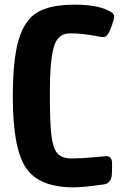

<svg xmlns="http://www.w3.org/2000/svg" viewBox="-20 -788 538 824"><path d="M436 -118Q461 -118 461 -86Q461 -54 460 -38Q456 -2 428 3Q339 16 296 16Q147 16 91 -68Q35 -152 35 -371Q35 -531 59.5 -615.5Q84 -700 138.5 -734Q193 -768 301.5 -768Q410 -768 460 -734Q470 -727 470 -717Q470 -707 460.5 -679.5Q451 -652 442.5 -640.5Q434 -629 425 -629Q416 -629 411 -630Q336 -645 281.5 -645Q227 -645 210.5 -585Q194 -525 194 -390.5Q194 -256 201 -203Q208 -150 227 -129Q246 -108 287.5 -108Q329 -108 381.5 -113Q434 -118 436 -118Z"/></svg>

Font: Chau Philomene One
Style: Regular
Weight: 400
Designer: Vicente Lamonaca
Foundry: TipoType
Version: Version 1.002